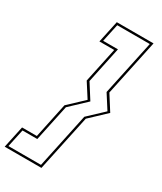

<svg xmlns="http://www.w3.org/2000/svg" viewBox="-294 -832 938 1113"><g transform="rotate(30 175.0 -275.0)"><path d="M119 -181 219.5 -275.5 159 -370 208.5 -603H109.5L141 -750H387L307.5 -375.5L371 -275.5L265 -175.5L185 200H-61L-29.5 53H69.5ZM252 -181 352.5 -275.5 292 -370 370 -736H152L126.5 -617H225.5L174.5 -375.5L238 -275.5L132 -175.5L80.5 67H-18.5L-44 186H174Z"/></g></svg>

Font: Tourney Condensed Thin
Style: Italic
Weight: 100
Width: 3
Italic angle: -12°
Designer: Tyler Finck
Foundry: Etcetera Type Co
Version: Version 1.010; ttfautohint (v1.8.3)